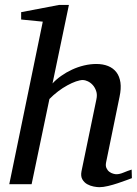

<svg xmlns="http://www.w3.org/2000/svg" viewBox="-20 -757 564 789"><path d="M522 -24.9Q515.6 -22.5 499.8 -16.6Q483.9 -10.7 464.4 -4.2Q444.8 2.4 424.3 7.3Q403.8 12.2 388.2 12.2Q378.9 12.2 364.7 9.5Q350.6 6.8 338.1 -0.2Q325.7 -7.3 318.4 -20Q311 -32.7 314.9 -53.2L376 -348.1Q380.4 -367.7 375.2 -382.8Q370.1 -397.9 360.8 -408Q351.6 -418 340.3 -423.1Q329.1 -428.2 320.8 -428.2Q309.1 -428.2 292.2 -422.4Q275.4 -416.5 256.6 -406.2Q237.8 -396 218.8 -381.6Q199.7 -367.2 183.1 -350.1L109.9 0H18.1L155.8 -668L66.9 -676.8V-707L223.1 -736.8H263.2L195.8 -414.1Q210.9 -430.7 231.7 -445.3Q252.4 -460 276.1 -470.9Q299.8 -481.9 325.4 -488Q351.1 -494.1 376 -494.1Q403.3 -494.1 424.3 -485.6Q445.3 -477.1 458.3 -460.2Q471.2 -443.4 474.9 -418Q478.5 -392.6 471.2 -358.9L416 -89.8Q413.1 -75.7 417.5 -66.2Q421.9 -56.6 429.4 -51Q437 -45.4 445.3 -43.2Q453.6 -41 458 -41Q471.7 -41 487.8 -47.9Q503.9 -54.7 521 -60.1Z"/></svg>

Font: Charis SIL APac
Style: Italic
Weight: 400
Italic angle: -11°
Foundry: SIL International
Version: Version 5.000